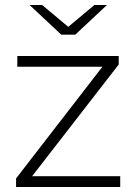

<svg xmlns="http://www.w3.org/2000/svg" viewBox="-20 -745 543 765"><path d="M44 0V-34L388 -479H49V-522H453V-488L108 -43H459V0ZM224 -607 98 -725H148L252 -638L356 -725H406L280 -607Z"/></svg>

Font: Montserrat Light
Style: Regular
Weight: 300
Designer: Julieta Ulanovsky
Foundry: Julieta Ulanovsky
Version: Version 9.000; ttfautohint (v1.8.4.7-5d5b)